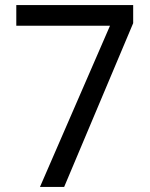

<svg xmlns="http://www.w3.org/2000/svg" viewBox="-20 -734 591 754"><path d="M412 -633H44V-714H503V-643L232 0H137Z"/></svg>

Font: lkorean25
Style: Book
Weight: 400
Designer: Jelle Bosma - Monotype Design Team
Foundry: Monotype Imaging Inc.
Version: Version 2.003